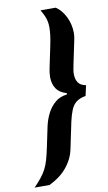

<svg xmlns="http://www.w3.org/2000/svg" viewBox="-161 -791 555 988"><g transform="rotate(-10 116.5 -296.5)"><path d="M-63 150Q-40 126 -24.5 106.5Q-9 87 1.5 67Q12 47 19.5 21Q27 -5 35 -43L57 -148Q65 -185 81 -216Q97 -247 122 -268Q147 -289 183 -293L185 -300Q148 -310 131 -335Q114 -360 114 -396Q114 -407 115.5 -419.5Q117 -432 120 -445L142 -550Q149 -583 152 -606.5Q155 -630 155 -649Q155 -666 152 -680.5Q149 -695 142.5 -710Q136 -725 125 -743H204Q220 -733 233 -717Q246 -701 255 -682.5Q264 -664 269 -642.5Q274 -621 274 -599Q274 -591 273 -582Q272 -573 270 -564L244 -440Q241 -426 239 -413.5Q237 -401 237 -389Q237 -364 248.5 -346Q260 -328 289 -323L277 -269Q247 -264 228.5 -250Q210 -236 200 -211.5Q190 -187 182 -152L154 -18Q148 14 134.5 39.5Q121 65 103 85.5Q85 106 62.5 122Q40 138 15 150Z"/></g></svg>

Font: Saira ExtraCondensed ExtraBold
Style: Italic
Weight: 800
Width: 2
Italic angle: -12°
Designer: Hector Gatti with collaboration of the Omnibus-Type team
Foundry: Omnibus-Type
Version: Version 1.101